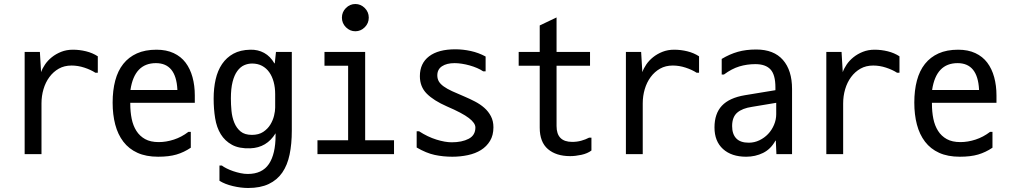

<svg xmlns="http://www.w3.org/2000/svg" viewBox="-20 -785 5040 958"><path d="M179 -526 185 -425Q191 -443 204.5 -463Q218 -483 238.5 -499.5Q259 -516 285.5 -526.5Q312 -537 344 -537Q377 -537 409.5 -529Q442 -521 468 -504V-422H456Q433 -437 401 -447.5Q369 -458 337 -458Q301 -458 273.5 -442.5Q246 -427 226.5 -400.5Q207 -374 197 -340Q187 -306 187 -269V-16H103V-526Z M631 -336H865V-339Q858 -470 758 -470Q651 -470 631 -337ZM761 -537Q810 -537 846.5 -520Q883 -503 906 -472.5Q929 -442 940.5 -400Q952 -358 952 -309V-272H630V-267Q630 -227 637 -192.5Q644 -158 660.5 -132Q677 -106 704 -91Q731 -76 772 -76Q809 -76 847.5 -88.5Q886 -101 920 -127H932V-48Q898 -25 860.5 -14Q823 -3 769 -3Q709 -3 666 -22.5Q623 -42 595.5 -78Q568 -114 555 -163.5Q542 -213 542 -273Q542 -334 555 -383Q568 -432 595 -466Q622 -500 663 -518.5Q704 -537 761 -537Z M1353 -315Q1353 -348 1345.5 -376Q1338 -404 1323.5 -424.5Q1309 -445 1287.5 -456.5Q1266 -468 1238 -468Q1217 -468 1198 -459.5Q1179 -451 1164 -430.5Q1149 -410 1140.5 -376.5Q1132 -343 1132 -294Q1132 -264 1135 -232Q1138 -200 1149 -173Q1160 -146 1180.5 -129Q1201 -112 1237 -112Q1271 -112 1293.5 -127Q1316 -142 1329 -163.5Q1342 -185 1347.5 -208Q1353 -231 1353 -248ZM1216 83Q1288 83 1321.5 33.5Q1355 -16 1355 -110V-120Q1311 -48 1229 -45Q1173 -43 1137.5 -62.5Q1102 -82 1081.5 -115.5Q1061 -149 1053.5 -195Q1046 -241 1046 -293Q1046 -345 1056 -389Q1066 -433 1088 -465.5Q1110 -498 1144.5 -517Q1179 -536 1229 -537Q1267 -538 1298 -521Q1329 -504 1349 -469H1351L1357 -526H1436V-133Q1436 -67 1425 -14Q1414 39 1388.5 76Q1363 113 1321 133Q1279 153 1218 153Q1182 153 1142 143.5Q1102 134 1075 117V41H1087Q1096 48 1111 55.5Q1126 63 1143.5 69Q1161 75 1180 79Q1199 83 1216 83Z M1802 -526V-85H1946V-16H1564V-85H1717V-457H1599V-526ZM1686 -697Q1686 -725 1706 -745Q1726 -765 1753 -765Q1780 -765 1800 -745Q1820 -725 1820 -697Q1820 -669 1800 -649Q1780 -629 1753 -629Q1726 -629 1706 -649Q1686 -669 1686 -697Z M2071 -130Q2114 -102 2157.5 -88.5Q2201 -75 2234 -75Q2285 -75 2318.5 -92.5Q2352 -110 2352 -149Q2352 -171 2319.5 -196Q2287 -221 2210 -254Q2144 -283 2109.5 -317.5Q2075 -352 2075 -405Q2075 -469 2121 -504Q2167 -539 2252 -539Q2290 -539 2329 -530.5Q2368 -522 2403 -503V-429H2391Q2378 -438 2360.5 -445.5Q2343 -453 2323.5 -458.5Q2304 -464 2284.5 -467Q2265 -470 2248 -470Q2209 -470 2185.5 -454.5Q2162 -439 2162 -409Q2162 -392 2169.5 -379Q2177 -366 2193.5 -354Q2210 -342 2236 -330Q2262 -318 2298 -303Q2324 -292 2350 -278.5Q2376 -265 2396.5 -247Q2417 -229 2429.5 -205Q2442 -181 2442 -150Q2442 -110 2425 -82Q2408 -54 2380 -36.5Q2352 -19 2314.5 -11Q2277 -3 2237 -3Q2191 -3 2149 -12Q2107 -21 2059 -49V-130Z M2931 -98V-34Q2911 -19 2881 -12.5Q2851 -6 2825 -6Q2755 -6 2714 -41Q2673 -76 2673 -148V-457H2568V-526H2673V-658L2757 -698V-526H2924V-457H2757V-156Q2757 -77 2835 -77Q2859 -77 2880.5 -83Q2902 -89 2919 -98Z M3179 -526 3185 -425Q3191 -443 3204.5 -463Q3218 -483 3238.5 -499.5Q3259 -516 3285.5 -526.5Q3312 -537 3344 -537Q3377 -537 3409.5 -529Q3442 -521 3468 -504V-422H3456Q3433 -437 3401 -447.5Q3369 -458 3337 -458Q3301 -458 3273.5 -442.5Q3246 -427 3226.5 -400.5Q3207 -374 3197 -340Q3187 -306 3187 -269V-16H3103V-526Z M3853 -215V-272L3733 -252Q3684 -245 3658.5 -223Q3633 -201 3633 -156Q3633 -116 3653.5 -94.5Q3674 -73 3716 -73Q3744 -73 3769 -85Q3794 -97 3812.5 -116.5Q3831 -136 3842 -162Q3853 -188 3853 -215ZM3581 -413V-491Q3621 -515 3661.5 -526.5Q3702 -538 3753 -538Q3841 -538 3886.5 -486Q3932 -434 3932 -341V-16H3854L3851 -83H3849Q3826 -41 3787.5 -22Q3749 -3 3703 -3Q3630 -3 3587.5 -41.5Q3545 -80 3545 -149Q3545 -218 3582 -257.5Q3619 -297 3697 -310L3849 -335V-349Q3849 -412 3824.5 -438.5Q3800 -465 3749 -465Q3707 -465 3669 -453.5Q3631 -442 3592 -413Z M4179 -526 4185 -425Q4191 -443 4204.5 -463Q4218 -483 4238.5 -499.5Q4259 -516 4285.5 -526.5Q4312 -537 4344 -537Q4377 -537 4409.5 -529Q4442 -521 4468 -504V-422H4456Q4433 -437 4401 -447.5Q4369 -458 4337 -458Q4301 -458 4273.5 -442.5Q4246 -427 4226.5 -400.5Q4207 -374 4197 -340Q4187 -306 4187 -269V-16H4103V-526Z M4631 -336H4865V-339Q4858 -470 4758 -470Q4651 -470 4631 -337ZM4761 -537Q4810 -537 4846.5 -520Q4883 -503 4906 -472.5Q4929 -442 4940.5 -400Q4952 -358 4952 -309V-272H4630V-267Q4630 -227 4637 -192.5Q4644 -158 4660.5 -132Q4677 -106 4704 -91Q4731 -76 4772 -76Q4809 -76 4847.5 -88.5Q4886 -101 4920 -127H4932V-48Q4898 -25 4860.5 -14Q4823 -3 4769 -3Q4709 -3 4666 -22.5Q4623 -42 4595.5 -78Q4568 -114 4555 -163.5Q4542 -213 4542 -273Q4542 -334 4555 -383Q4568 -432 4595 -466Q4622 -500 4663 -518.5Q4704 -537 4761 -537Z"/></svg>

Font: D2Coding
Style: Regular
Weight: 400
Monospace: yes
Designer: Yong-Rak Park; Jeong-Hwan Yoon; Sang-Min Lee;
Foundry: NHN Corporation
Version: Version 1.3.2; Build 20180524